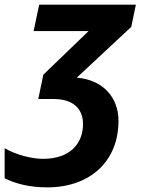

<svg xmlns="http://www.w3.org/2000/svg" viewBox="-64 -566 631 828"><path d="M140 242C325 242 447 129 447 -45C447 -146 380 -222 267 -231L502 -450L522 -546H105L81 -432H318L123 -244L101 -139H167C255 -139 294 -94 294 -31C294 51 240 119 122 119C77 119 9 104 -44 73V203C5 227 65 242 140 242Z"/></svg>

Font: BC Sans
Style: Bold Italic
Weight: 700
Italic angle: -12°
Designer: Monotype Design Team
Province of B.C.
Foundry: Monotype Imaging Inc.
Version: Version 2.000;GOOG;noto-source:20170915:90ef993387c0